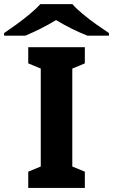

<svg xmlns="http://www.w3.org/2000/svg" viewBox="-114 -931 560 951"><path d="M306.2 -80.6V0H25.9V-80.6L87.9 -106.4V-591.3L25.9 -617.2V-697.3H306.2V-617.2L244.1 -591.3V-106.4ZM85.9 -910.6H244.6Q263.2 -888.7 295.7 -861.8Q328.1 -835 363.5 -809.8Q398.9 -784.7 425.8 -767.1V-754.4H318.8Q241.7 -784.7 163.6 -831.5Q125 -808.1 87.4 -789.3Q49.8 -770.5 11.7 -754.4H-93.8V-767.1Q-66.9 -785.2 -32.2 -810.3Q2.4 -835.4 34.4 -862.1Q66.4 -888.7 85.9 -910.6Z"/></svg>

Font: Lunasima
Style: Bold
Weight: 700
Designer: The DocRepair Project, Monotype Design Team
Foundry: Google
Version: Version 2.009